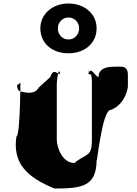

<svg xmlns="http://www.w3.org/2000/svg" viewBox="-20 -1207 784 1099"><path d="M211 -1045C211 -961 276 -902 372 -902C466 -902 533 -961 533 -1045C533 -1128 463 -1187 372 -1187C282 -1187 211 -1128 211 -1045ZM311 -1045C311 -1079 339 -1107 372 -1107C406 -1107 433 -1079 433 -1045C433 -1010 407 -981 372 -981C336 -981 311 -1010 311 -1045ZM633 -825C610 -825 544 -824 544 -766C526 -766 498 -834 488 -785C488 -785 486 -842 486 -784C495 -774 506 -804 506 -728V-408C506 -304 475 -332 406 -274C337 -274 305 -362 305 -408V-728C305 -746 315 -832 324 -784C324 -784 323 -843 323 -785C313 -776 286 -824 268 -766L202 -706C184 -672 145 -672 112 -681C89 -681 78 -690 78 -724C87 -714 97 -746 97 -728C97 -786 97 -426 74 -426C51 -273 134 -192 292 -128C450 -128 533 -140 533 -293C533 -242 562 -578 614 -578C666 -596 703 -649 712 -710V-778C712 -835 674 -825 633 -825Z"/></svg>

Font: Hussar Przerywany
Style: Regular
Weight: 400
Foundry: Cannot Into Space Fonts
Version: Version 0.982